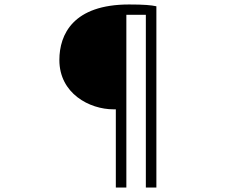

<svg xmlns="http://www.w3.org/2000/svg" viewBox="-20 -779 1040 857"><path d="M497 58H544V-713H631V58H678V-751C655 -756 623 -759 556 -759C307 -759 245 -626 245 -511C245 -362 379 -291 487 -291H497Z"/></svg>

Font: Spoqa Han Sans Neo Light
Style: Regular
Weight: 300
Designer: [Spoqa Han Sans Neo] Dong-huui Kim ___ Younghwa Kang ___ Yujin Lee ___ [Noto Sans] Ryoko NISHIZUKA ____ (kana & ideograp
Foundry: Spoqa (http://www.spoqa-han-sans.com)
Version: Version 1.100;hotconv 1.0.109;makeotfexe 2.5.65596